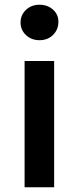

<svg xmlns="http://www.w3.org/2000/svg" viewBox="-20 -792 334 812"><path d="M84 -534H209V0H84ZM67 -697Q67 -729 90 -750.5Q113 -772 147 -772Q181 -772 204 -751.5Q227 -731 227 -700Q227 -667 204.5 -644.5Q182 -622 147 -622Q113 -622 90 -643.5Q67 -665 67 -697Z"/></svg>

Font: Montserrat Alternates SemiBold
Style: Regular
Weight: 600
Designer: Julieta Ulanovsky
Foundry: Julieta Ulanovsky
Version: Version 7.200